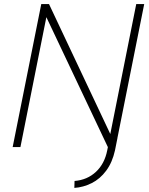

<svg xmlns="http://www.w3.org/2000/svg" viewBox="-20 -720 728 940"><path d="M686 -700 546 0H508L207 -636L80 0H42L182 -700H220L520 -64L647 -700ZM517 -44H555L543 16Q530 75 500 115.5Q470 156 429 176.5Q388 197 344 200L345 166Q407 161 449.5 121.5Q492 82 505 16Z"/></svg>

Font: Albert Sans ExtraLight
Style: Italic
Weight: 250
Italic angle: -11.25°
Designer: Andreas Rasmussen
Foundry: a.Foundry
Version: Version 1.025